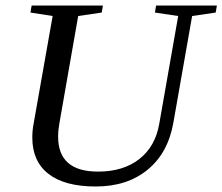

<svg xmlns="http://www.w3.org/2000/svg" viewBox="-20 -675 816 705"><path d="M634.3 -616.2 548.8 -628.9 553.2 -654.8H776.4L772 -628.9L685.5 -616.2L616.7 -225.1Q597.2 -113.3 522 -51.8Q446.8 9.8 331.5 9.8Q217.8 9.8 158.2 -36.4Q98.6 -82.5 98.6 -169.9Q98.6 -196.8 103.5 -221.2L173.3 -616.2L91.8 -628.9L96.2 -654.8H357.9L353.5 -628.9L267.1 -616.2L198.2 -223.1Q193.4 -196.8 193.4 -173.3Q193.4 -44.9 339.8 -44.9Q433.1 -44.9 491.9 -91.3Q550.8 -137.7 564.9 -221.2Z"/></svg>

Font: Liberation Serif
Style: Italic
Weight: 400
Italic angle: -16.333°
Designer: Steve Matteson
Foundry: Ascender Corporation
Version: Version 2.1.5